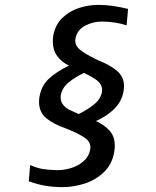

<svg xmlns="http://www.w3.org/2000/svg" viewBox="-20 -757 640 787"><path d="M98 -14 103.5 -80.5Q130 -68.5 156 -64.2Q182 -60 215.5 -59.5Q243.5 -59.5 272.5 -68.5Q301.5 -77.5 323.2 -96.8Q345 -116 350 -145Q350.5 -147.5 350.5 -152.5Q350.5 -176.5 328 -192Q305.5 -207.5 267 -223.5L251.5 -230Q200 -247.5 170 -272.2Q140 -297 140 -339.5Q140 -351 142 -361Q149.5 -405.5 180.2 -434.2Q211 -463 262.5 -488Q232 -503 214.2 -527.5Q196.5 -552 196.5 -587.5Q196.5 -600.5 198.5 -612Q206.5 -655 235.2 -683.2Q264 -711.5 303.5 -724.2Q343 -737 384 -737Q413.5 -737 442.5 -732.8Q471.5 -728.5 505 -720.5L499 -653Q453 -668.5 397 -668.5Q360 -668.5 327.8 -651.2Q295.5 -634 289 -597Q288.5 -594.5 288.5 -590.5Q288.5 -568 310 -551.5Q331.5 -535 367 -517.5L382.5 -510Q431.5 -490.5 460 -466.2Q488.5 -442 488.5 -402.5Q488.5 -397 486.5 -383Q479.5 -342 449.2 -311.5Q419 -281 373.5 -261Q410 -243.5 430.2 -220.2Q450.5 -197 450.5 -159.5Q450.5 -149 448 -133Q439.5 -83.5 405.8 -51.2Q372 -19 326.8 -4.5Q281.5 10 236 10Q197.5 10 164.8 4.2Q132 -1.5 98 -14ZM398 -380Q398.5 -382.5 398.5 -387.5Q398.5 -411.5 377 -427.8Q355.5 -444 324 -458Q287 -440.5 260.8 -418.8Q234.5 -397 229 -366Q228.5 -363.5 228.5 -358Q228.5 -339 239.8 -326.2Q251 -313.5 262.5 -307.8Q274 -302 302.5 -289.5Q340 -308 366.2 -329.5Q392.5 -351 398 -380Z"/></svg>

Font: JuliaMono Medium
Style: Italic
Weight: 500
Italic angle: -9°
Monospace: yes
Designer: cormullion
Foundry: corm
Version: Version 0.054; ttfautohint (v1.8.4)